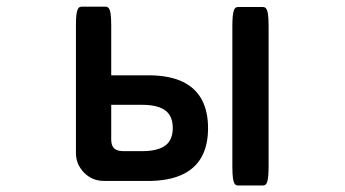

<svg xmlns="http://www.w3.org/2000/svg" viewBox="-20 -529 1040 579"><path d="M409.2 -73.2Q461.9 -73.2 484.4 -95.2Q501 -112.3 501 -143.1Q501 -173.8 484.4 -190.9Q461.9 -212.9 409.2 -212.9H315.4V-106.4Q315.9 -90.3 323.7 -82Q332.5 -73.7 350.6 -73.2ZM680.7 -449.2Q680.7 -485.4 685.1 -497.1Q686.5 -502 689.5 -504.9Q692.4 -507.8 697.3 -507.8H773.4Q778.3 -507.8 781.7 -504.4Q786.1 -499.5 788.1 -486.6Q790 -473.6 790 -449.2V-27.3Q790 7.8 785.6 20Q784.2 24.4 781.2 27.3Q778.3 30.3 773.4 30.3H697.3Q692.4 30.3 689.5 27.3Q686.5 24.4 685.1 20Q683.6 15.6 682.6 9.3Q680.7 -3.4 680.7 -27.3ZM315.4 -301.8H434.6Q551.8 -299.8 589.8 -226.1Q607.4 -191.4 607.4 -142.6Q607.4 -51.8 547.9 -12.7Q505.9 15.1 434.6 16.6H293.9Q257.8 16.6 233.4 -8.5Q209 -33.7 209 -67.4V-451.2Q209 -475.1 210.4 -484.6Q211.9 -494.1 213.4 -498.5Q215.3 -502.9 217.3 -505.4Q220.7 -508.8 225.6 -508.8H298.8Q303.7 -508.8 307.1 -505.4Q311.5 -500.5 313.5 -487.8Q315.4 -475.1 315.4 -451.2Z"/></svg>

Font: YuPearl-SemiBold
Style: SemiBold
Weight: 600
Designer: Max Yao
Foundry: Max-Everyday
Version: Version 1.011; ttfautohint (v1.8.3)